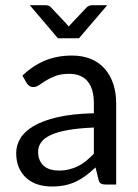

<svg xmlns="http://www.w3.org/2000/svg" viewBox="-20 -695 519 723"><path d="M41 0ZM379.4 0Q366.7 0 359.9 -3.9Q353 -7.8 350.6 -20L339.8 -64.5Q321.3 -47.4 303.5 -33.9Q285.6 -20.5 266.1 -11.2Q246.6 -2 224.1 2.7Q201.7 7.3 174.8 7.3Q147 7.3 122.8 -0.2Q98.6 -7.8 80.3 -23.7Q62 -39.6 51.5 -63.2Q41 -86.9 41 -119.1Q41 -147.5 56.4 -173.6Q71.8 -199.7 106.4 -220.2Q141.1 -240.7 196.8 -253.7Q252.4 -266.6 333.5 -268.6V-305.2Q333.5 -360.8 309.8 -388.9Q286.1 -417 240.7 -417Q210.4 -417 189.7 -409.2Q168.9 -401.4 153.8 -392.1Q138.7 -382.8 127.7 -375Q116.7 -367.2 105.5 -367.2Q96.7 -367.2 90.3 -371.6Q84 -376 80.1 -382.8L64.5 -410.2Q104 -448.2 149.7 -467Q195.3 -485.8 251 -485.8Q291 -485.8 322.3 -472.9Q353.5 -460 374.5 -436Q395.5 -412.1 406.5 -378.9Q417.5 -345.7 417.5 -305.2V0ZM200.7 -52.7Q222.2 -52.7 240.2 -57.1Q258.3 -61.5 274.4 -69.6Q290.5 -77.6 304.9 -89.6Q319.3 -101.6 333.5 -116.2V-214.8Q276.4 -212.4 236.3 -205.3Q196.3 -198.2 171.1 -186.5Q146 -174.8 134.8 -158.9Q123.5 -143.1 123.5 -123.5Q123.5 -105 129.6 -91.6Q135.7 -78.1 146 -69.6Q156.2 -61 170.4 -56.9Q184.6 -52.7 200.7 -52.7ZM92.3 -675.3H151.9Q164.1 -675.3 170.9 -668.5L231 -604.5Q234.9 -600.1 238.8 -595.2L247.1 -604.5L307.1 -668Q310.1 -670.9 315.4 -673.1Q320.8 -675.3 326.2 -675.3H383.8L277.3 -550.8H198.2Z"/></svg>

Font: Carlito
Style: Regular
Weight: 400
Designer: Lukasz Dziedzic
Foundry: tyPoland Lukasz Dziedzic
Version: Version 1.103; Beta1; all basic design good, some composites